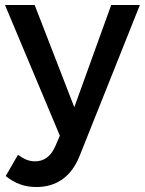

<svg xmlns="http://www.w3.org/2000/svg" viewBox="-25 -551 581 770"><path d="M294 75Q269 137 225.2 168Q181.5 199 121 199Q85 199 55.5 188.2Q26 177.5 -2 155L47 70Q66 83.5 82 89.8Q98 96 116 96Q142.5 96 163 81Q183.5 66 197 35L215 -7L-5 -531H114L273 -121L421 -531H536Z"/></svg>

Font: Argentum Sans
Style: Regular
Weight: 400
Designer: Julieta Ulanovsky, Owen Earl, Chris M. Simpson, Rasmus Andersson, Cristiano Sobral
Foundry: The Argentum Sans Project Authors
Version: Version 3.135; ttfautohint (v1.8.4.7-5d5b-dirty)